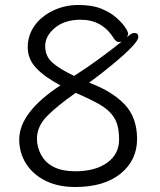

<svg xmlns="http://www.w3.org/2000/svg" viewBox="-20 -732 640 769"><path d="M489 -583Q506 -600 518 -600Q534 -600 534 -584Q534 -555 395 -445Q362 -419 337 -401Q430 -366 479.5 -313.5Q529 -261 529 -175.5Q529 -90 463 -36.5Q397 17 281 17Q213 17 162.5 -8Q112 -33 84.5 -76.5Q57 -120 57 -173Q57 -282 222 -390Q158 -424 124.5 -460Q91 -496 91 -542.5Q91 -589 117 -627Q143 -665 190.5 -688.5Q238 -712 293.5 -712Q349 -712 385 -697.5Q421 -683 445 -662Q469 -641 481 -623Q493 -605 493 -598Q493 -591 489 -583ZM277 -428Q368 -486 467 -565Q465 -564 455 -564Q445 -564 436 -578Q390 -653 303 -653Q239 -653 200 -620.5Q161 -588 161 -547.5Q161 -507 189.5 -481.5Q218 -456 277 -428ZM283 -360Q209 -308 168.5 -267Q128 -226 128 -176Q128 -143 144 -113Q180 -46 281 -46Q362 -46 409.5 -80.5Q457 -115 457 -172.5Q457 -230 437 -261Q417 -292 378.5 -314Q340 -336 283 -360Z"/></svg>

Font: Moon Stars Kai HW
Style: Regular
Weight: 400
Designer: GuiWonder
Version: Version 1.101